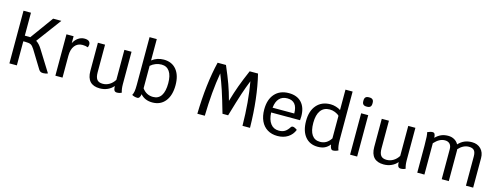

<svg xmlns="http://www.w3.org/2000/svg" viewBox="-20 -1623 6385 2465"><g transform="rotate(15 3172.5 -390.5)"><path d="M608 -4Q585 9 546 9Q525 9 512 2Q499 -5 488 -22L343 -258Q319 -296 296.5 -308Q274 -320 224 -320H196V0H97V-700H196V-395H251Q263 -395 269 -394L491 -700H600L354 -369Q396 -344 432 -286Z M1025 -498Q1025 -474 1012 -459Q986 -472 944 -472Q878 -472 840.5 -423.5Q803 -375 803 -290V0H708V-550H803V-458Q825 -503 863.5 -530Q902 -557 946 -557Q1025 -557 1025 -498Z M1588 -10Q1560 5 1526 5Q1502 5 1491.5 -11Q1481 -27 1479 -70Q1450 -33 1402.5 -11.5Q1355 10 1299 10Q1213 10 1169.5 -36.5Q1126 -83 1126 -175V-550H1221V-182Q1221 -116 1244.5 -86.5Q1268 -57 1321 -57Q1368 -57 1409 -81.5Q1450 -106 1478 -151V-550H1573V-120Q1573 -55 1588 -10Z M2230 -281Q2230 -145 2168 -67.5Q2106 10 1998 10Q1897 10 1839 -57Q1830 2 1798 2Q1758 2 1725 -17Q1738 -40 1743 -71.5Q1748 -103 1748 -157V-791H1844V-507Q1912 -560 2001 -560Q2109 -560 2169.5 -486Q2230 -412 2230 -281ZM2133 -281Q2133 -383 2096 -437Q2059 -491 1989 -491Q1949 -491 1911.5 -476.5Q1874 -462 1844 -435V-137Q1898 -61 1989 -61Q2060 -61 2096.5 -117Q2133 -173 2133 -281Z M3195 0Q3191 -323 3145 -579Q3108 -487 3076.5 -392.5Q3045 -298 2982 -83H2907Q2853 -272 2819 -374.5Q2785 -477 2745 -576Q2701 -324 2694 0H2595Q2604 -399 2677 -700H2788Q2846 -565 2879.5 -472.5Q2913 -380 2944 -265Q2978 -382 3012 -475Q3046 -568 3103 -700H3214Q3289 -394 3295 0Z M3890 -261H3506Q3510 -166 3550 -113.5Q3590 -61 3660 -61Q3707 -61 3738.5 -80Q3770 -99 3800 -146Q3808 -157 3822 -157Q3845 -157 3882 -130Q3856 -64 3798 -27Q3740 10 3660 10Q3583 10 3526.5 -24.5Q3470 -59 3440 -123.5Q3410 -188 3410 -276Q3410 -409 3477.5 -484.5Q3545 -560 3664 -560Q3773 -560 3833 -495Q3893 -430 3893 -313Q3893 -293 3890 -261ZM3796 -325Q3796 -490 3661 -490Q3594 -490 3555 -448Q3516 -406 3508 -325Z M4467 -14Q4431 5 4397 5Q4364 5 4355 -63Q4325 -25 4287 -7.5Q4249 10 4196 10Q4089 10 4028 -65Q3967 -140 3967 -273Q3967 -407 4034 -483.5Q4101 -560 4219 -560Q4253 -560 4290.5 -548.5Q4328 -537 4352 -520V-791H4447V-154Q4447 -58 4467 -14ZM4352 -143V-443Q4331 -465 4295.5 -479Q4260 -493 4224 -493Q4146 -493 4104.5 -436.5Q4063 -380 4063 -273Q4063 -167 4100 -113Q4137 -59 4208 -59Q4254 -59 4289 -79.5Q4324 -100 4352 -143Z M4625 -550H4719V0H4625ZM4611 -707V-718Q4611 -774 4667 -774H4677Q4733 -774 4733 -718V-707Q4733 -651 4677 -651H4667Q4611 -651 4611 -707Z M5361 -10Q5333 5 5299 5Q5275 5 5264.5 -11Q5254 -27 5252 -70Q5223 -33 5175.5 -11.5Q5128 10 5072 10Q4986 10 4942.5 -36.5Q4899 -83 4899 -175V-550H4994V-182Q4994 -116 5017.5 -86.5Q5041 -57 5094 -57Q5141 -57 5182 -81.5Q5223 -106 5251 -151V-550H5346V-120Q5346 -55 5361 -10Z M6261 -392V0H6165V-389Q6165 -444 6143.5 -468.5Q6122 -493 6073 -493Q5999 -493 5936 -424Q5937 -417 5937 -404V0H5843V-399Q5843 -444 5820 -468.5Q5797 -493 5755 -493Q5718 -493 5683.5 -474.5Q5649 -456 5613 -417V0H5518V-360Q5518 -505 5506 -535Q5523 -543 5541.5 -548.5Q5560 -554 5574 -554Q5594 -554 5603 -538.5Q5612 -523 5613 -489Q5650 -526 5690 -543Q5730 -560 5781 -560Q5827 -560 5863 -539.5Q5899 -519 5918 -483Q5955 -523 5998.5 -541.5Q6042 -560 6097 -560Q6171 -560 6216 -514Q6261 -468 6261 -392Z"/></g></svg>

Font: Krub Medium
Style: Regular
Weight: 500
Designer: Ekaluck Peanpanawate
Foundry: Cadson Demak Co.,Ltd.
Version: Version 1.000; ttfautohint (v1.6)